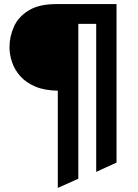

<svg xmlns="http://www.w3.org/2000/svg" viewBox="-20 -720 677 940"><path d="M263 200V-276Q198 -277 152.8 -296.2Q107.5 -315.5 79.8 -346.5Q52 -377.5 39.2 -415Q26.5 -452.5 26.5 -488.5Q26.5 -541 48.2 -589.5Q70 -638 120.5 -669Q171 -700 256.5 -700H550.5V76L451 121.5V-603H363.5V155Z"/></svg>

Font: Overpass Medium
Style: Regular
Weight: 500
Designer: Delve Withrington, Dave Bailey, Thomas Jockin
Foundry: Delve Fonts LLC
Version: Version 4.000